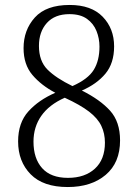

<svg xmlns="http://www.w3.org/2000/svg" viewBox="-20 -744 553 774"><path d="M253 10Q154 10 103.5 -41.5Q53 -93 53 -174Q53 -249 94.5 -295Q136 -341 203 -370Q146 -400 110.5 -442Q75 -484 75 -550Q75 -623 120.5 -673.5Q166 -724 261 -724Q348 -724 394 -676.5Q440 -629 440 -557Q440 -489 405 -447Q370 -405 310 -379Q384 -342 424 -297.5Q464 -253 464 -178Q464 -88 406 -39Q348 10 253 10ZM272 -397Q335 -425 358 -462.5Q381 -500 381 -556Q381 -589 369 -619Q357 -649 330.5 -668Q304 -687 260 -687Q201 -687 169 -651.5Q137 -616 137 -559Q137 -498 171.5 -463.5Q206 -429 272 -397ZM254 -27Q322 -27 362.5 -64Q403 -101 403 -169Q403 -206 388.5 -236.5Q374 -267 339 -294Q304 -321 241 -350Q178 -322 146.5 -277Q115 -232 115 -173Q115 -105 150 -66Q185 -27 254 -27Z"/></svg>

Font: Noto Serif Tamil SemiCondensed Light
Style: Regular
Weight: 300
Width: 4
Designer: Indian Type Foundry, Tom Grace, and the Monotype Design Team
Foundry: Monotype Imaging Inc.
Version: Version 2.004; ttfautohint (v1.8.4.7-5d5b)